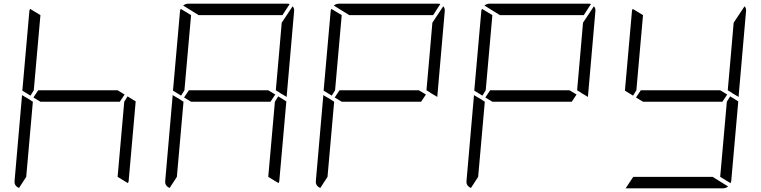

<svg xmlns="http://www.w3.org/2000/svg" viewBox="-20 -1020 4120 1040"><path d="M181 -735 163 -531 145 -502 101 -529 139 -959Q139 -964 143 -972L199 -938ZM671 -498 715 -471 677 -41Q677 -36 673 -28L617 -62L635 -265L653 -469ZM629 -469H405H199L161 -492L187 -531H411H617L655 -508ZM83 -2Q56 -13 59 -41L99 -500V-505L138 -482L150 -474L158 -469L140 -265L122 -62Z M997 -735 979 -531 961 -502 917 -529 955 -959Q955 -964 959 -972L1015 -938ZM1487 -498 1531 -471 1493 -41Q1493 -36 1489 -28L1433 -62L1451 -265L1469 -469ZM1573 -959 1533 -500V-495L1499 -515L1489 -522L1474 -531L1492 -735L1506 -897L1565 -986Q1575 -975 1573 -959ZM1445 -469H1221H1015L977 -492L1003 -531H1227H1433L1471 -508ZM1056 -938 972 -990Q985 -1000 1000 -1000H1268H1536Q1545 -1000 1549 -998L1510 -938H1262ZM899 -2Q872 -13 875 -41L915 -500V-505L954 -482L966 -474L974 -469L956 -265L938 -62Z M1813 -735 1795 -531 1777 -502 1733 -529 1771 -959Q1771 -964 1775 -972L1831 -938ZM2389 -959 2349 -500V-495L2315 -515L2305 -522L2290 -531L2308 -735L2322 -897L2381 -986Q2391 -975 2389 -959ZM2261 -469H2037H1831L1793 -492L1819 -531H2043H2249L2287 -508ZM1872 -938 1788 -990Q1801 -1000 1816 -1000H2084H2352Q2361 -1000 2365 -998L2326 -938H2078ZM1715 -2Q1688 -13 1691 -41L1731 -500V-505L1770 -482L1782 -474L1790 -469L1772 -265L1754 -62Z M2629 -735 2611 -531 2593 -502 2549 -529 2587 -959Q2587 -964 2591 -972L2647 -938ZM3205 -959 3165 -500V-495L3131 -515L3121 -522L3106 -531L3124 -735L3138 -897L3197 -986Q3207 -975 3205 -959ZM3077 -469H2853H2647L2609 -492L2635 -531H2859H3065L3103 -508ZM2688 -938 2604 -990Q2617 -1000 2632 -1000H2900H3168Q3177 -1000 3181 -998L3142 -938H2894ZM2531 -2Q2504 -13 2507 -41L2547 -500V-505L2586 -482L2598 -474L2606 -469L2588 -265L2570 -62Z M3445 -735 3427 -531 3409 -502 3365 -529 3403 -959Q3403 -964 3407 -972L3463 -938ZM3935 -498 3979 -471 3941 -41Q3941 -36 3937 -28L3881 -62L3899 -265L3917 -469ZM4021 -959 3981 -500V-495L3947 -515L3937 -522L3922 -531L3940 -735L3954 -897L4013 -986Q4023 -975 4021 -959ZM3893 -469H3669H3463L3425 -492L3451 -531H3675H3881L3919 -508ZM3840 -62 3924 -10Q3911 0 3896 0H3628H3369L3410 -62H3634Z"/></svg>

Font: DSEG7 Modern
Style: Light Italic
Weight: 300
Italic angle: -5°
Designer: Keshikan(Twitter:@keshinomi_88pro)
Version: Version 0.46